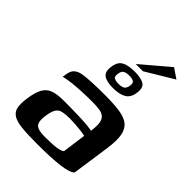

<svg xmlns="http://www.w3.org/2000/svg" viewBox="-217 -844 950 950"><g transform="rotate(45 258.0 -369.0)"><path d="M216 5Q150 5 109.5 0.5Q69 -4 49 -17.5Q29 -31 24.5 -55Q20 -79 25 -116Q32 -167 47 -194Q62 -221 90 -230.5Q118 -240 162 -240Q188 -240 219 -239.5Q250 -239 280 -238Q310 -237 332 -234.5Q354 -232 362 -230Q367 -266 364 -287Q361 -308 348.5 -319Q336 -330 315 -333Q294 -336 264 -336Q230 -336 195.5 -334.5Q161 -333 129.5 -329.5Q98 -326 74 -320L78 -343Q82 -368 95.5 -379.5Q109 -391 128 -395Q150 -400 193.5 -402Q237 -404 285 -404Q347 -404 388.5 -398Q430 -392 452.5 -374Q475 -356 481.5 -321.5Q488 -287 480 -229L451 -27Q436 -10 377.5 -2.5Q319 5 216 5ZM223 -47Q273 -47 301 -51Q329 -55 339 -64L356 -188Q347 -191 326 -193.5Q305 -196 282.5 -197.5Q260 -199 246 -199Q216 -199 196 -194.5Q176 -190 166 -174Q156 -158 151 -124Q147 -97 150.5 -79.5Q154 -62 170.5 -54.5Q187 -47 223 -47ZM288 -456Q244 -456 223.5 -471Q203 -486 209 -524Q214 -563 238.5 -576.5Q263 -590 308 -590Q354 -590 375 -576.5Q396 -563 390 -524Q385 -486 359.5 -471Q334 -456 288 -456ZM294 -490Q314 -490 325.5 -496Q337 -502 341 -524Q344 -545 333.5 -551Q323 -557 303 -557Q284 -557 272 -551Q260 -545 257 -524Q253 -502 263.5 -496Q274 -490 294 -490ZM285 -620 430 -743 482 -708 336 -620Z"/></g></svg>

Font: Genos SemiBold
Style: Italic
Weight: 600
Italic angle: -8°
Version: Version 1.010